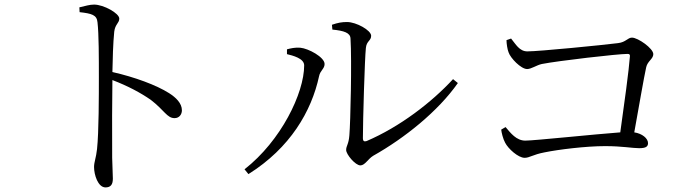

<svg xmlns="http://www.w3.org/2000/svg" viewBox="-20 -778 3040 837"><path d="M326 -746 327 -725C380 -719 402 -713 405 -681C411 -631 411 -522 411 -442C411 -366 411 -202 403 -128C399 -90 390 -72 390 -50C390 -16 407 39 440 39C462 39 472 27 472 1C472 -16 470 -46 469 -90C468 -196 469 -360 470 -429C538 -403 592 -374 637 -343C697 -297 708 -263 741 -263C762 -263 773 -280 773 -297C773 -328 747 -353 717 -372C662 -407 567 -442 470 -464C471 -518 473 -592 478 -640C482 -673 500 -677 500 -697C500 -720 432 -758 390 -758C371 -758 352 -752 326 -746Z M1427 -670 1429 -649C1480 -644 1507 -635 1508 -610C1514 -514 1508 -245 1503 -188C1500 -148 1489 -143 1489 -124C1489 -105 1529 -57 1551 -57C1571 -57 1584 -85 1607 -99C1744 -176 1890 -293 1976 -416L1955 -433C1862 -332 1723 -225 1578 -163C1568 -160 1562 -162 1562 -176C1562 -251 1570 -523 1575 -569C1578 -600 1598 -600 1598 -622C1598 -646 1533 -682 1493 -682C1470 -682 1453 -679 1427 -670ZM1231 -542C1255 -536 1306 -524 1306 -493C1306 -372 1205 -164 1046 -40L1063 -19C1245 -133 1338 -293 1371 -446C1376 -471 1395 -478 1395 -499C1395 -529 1324 -567 1289 -570C1267 -572 1246 -567 1231 -563Z M2165 -213C2166 -201 2173 -172 2182 -156C2195 -130 2239 -90 2267 -90C2289 -90 2302 -104 2355 -114C2414 -126 2533 -141 2618 -141C2693 -141 2736 -132 2766 -132C2794 -132 2805 -138 2805 -154C2805 -175 2779 -196 2745 -201C2766 -317 2787 -440 2797 -485C2803 -512 2828 -521 2828 -542C2828 -567 2761 -614 2735 -614C2716 -614 2709 -594 2674 -590C2612 -582 2330 -554 2279 -554C2244 -554 2228 -586 2208 -610L2188 -603C2188 -588 2192 -562 2197 -550C2205 -525 2251 -477 2278 -477C2296 -477 2319 -494 2342 -499C2413 -513 2673 -543 2716 -543C2724 -543 2727 -540 2726 -532C2722 -475 2701 -321 2684 -201C2574 -193 2309 -165 2270 -165C2231 -165 2206 -198 2184 -224Z"/></svg>

Font: Noto Serif CJK KR
Style: Regular
Weight: 400
Designer: Ryoko NISHIZUKA 西塚涼子 (kana & ideographs); Frank Grießhammer (Latin, Greek & Cyrillic); Wenlong ZHANG 张文龙 (bopomofo); San
Foundry: Adobe
Version: Version 2.001;hotconv 1.1.0;makeotfexe 2.6.0